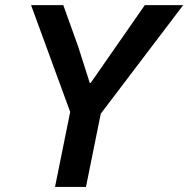

<svg xmlns="http://www.w3.org/2000/svg" viewBox="-20 -740 745 760"><path d="M257.8 -296.9 103 -719.7H230.5L289.6 -555.2L335.4 -411.6H338.9L553.2 -719.7H705.1L378.9 -290L320.3 0H197.8Z"/></svg>

Font: Reddit Sans Vanilla SemiBold
Style: Italic
Weight: 600
Italic angle: -11.25°
Designer: Stephen Hutchings
Version: Version 1.013